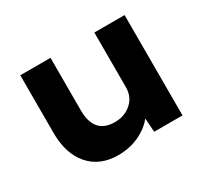

<svg xmlns="http://www.w3.org/2000/svg" viewBox="-115 -700 941 880"><g transform="rotate(-30 355.5 -260.0)"><path d="M76 -227V-531H236V-253Q236 -128 345 -128Q397 -128 432.5 -159.5Q468 -191 468 -242V-531H628V0H478L473 -73Q443 -35 393 -12Q343 11 283 11Q187 11 131.5 -52Q76 -115 76 -227Z"/></g></svg>

Font: Lexend Exa HM Xlight
Style: Bold
Weight: 700
Designer: Bonnie Shaver-Troup, Thomas Jockin, Octavio Pardo
Foundry: Lexend
Version: Version 1.091